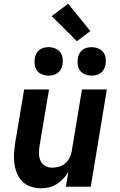

<svg xmlns="http://www.w3.org/2000/svg" viewBox="-20 -998 640 1026"><path d="M200 8Q171 8 145 -0.5Q119 -9 100.5 -27Q82 -45 71.5 -70Q61 -95 57 -122Q53 -149 55 -177.5Q57 -206 61 -234L109 -520H242L191 -216Q188 -196 188.5 -176Q189 -156 196.5 -139Q204 -122 221 -112Q238 -102 258 -102Q276 -102 294 -107Q312 -112 327 -124Q342 -136 351 -153.5Q360 -171 363 -188L418 -520H551L465 0H332L345 -79Q333 -59 317.5 -42.5Q302 -26 283 -14Q264 -2 242.5 3Q221 8 200 8ZM470 -594Q452 -594 435 -600.5Q418 -607 408 -620.5Q398 -634 395.5 -652Q393 -670 396 -688Q398 -701 404.5 -712.5Q411 -724 421.5 -732Q432 -740 444.5 -743Q457 -746 469 -746Q487 -746 504 -739.5Q521 -733 531.5 -719.5Q542 -706 544.5 -688Q547 -670 544 -652Q541 -639 535 -627.5Q529 -616 518 -608Q507 -600 494.5 -597Q482 -594 470 -594ZM240 -594Q222 -594 205 -600.5Q188 -607 178 -620.5Q168 -634 165.5 -652Q163 -670 166 -688Q168 -701 174.5 -712.5Q181 -724 191.5 -732Q202 -740 214.5 -743Q227 -746 239 -746Q257 -746 274 -739.5Q291 -733 301.5 -719.5Q312 -706 314.5 -688Q317 -670 314 -652Q311 -639 305 -627.5Q299 -616 288 -608Q277 -600 264.5 -597Q252 -594 240 -594ZM391 -778 256 -912 344 -978 463 -832Z"/></svg>

Font: Iosevka XBd Ex Obl
Style: Regular
Weight: 800
Width: 7
Italic angle: -9°
Monospace: yes
Designer: Belleve Invis
Foundry: Belleve Invis
Version: Version 32.5.0; ttfautohint (v1.8.4)